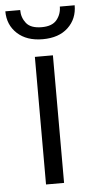

<svg xmlns="http://www.w3.org/2000/svg" viewBox="-79 -759 393 792"><g transform="rotate(-5 117.5 -363.0)"><path d="M153.8 -528.3V0H79.1V-528.3ZM199.7 -726.1H261.2Q261.2 -669.9 223.1 -634Q185.1 -598.1 118.2 -598.1Q51.8 -598.1 12.9 -634Q-25.9 -669.9 -25.9 -726.1H35.6Q35.6 -694.8 54.2 -671.4Q72.8 -647.9 118.2 -647.9Q161.6 -647.9 180.7 -671.4Q199.7 -694.8 199.7 -726.1Z"/></g></svg>

Font: Vazirmatn RD FD Light
Style: Regular
Weight: 300
Designer: Saber Rastikerdar
Foundry: Saber Rastikerdar
Version: Version 33.003